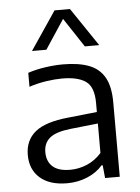

<svg xmlns="http://www.w3.org/2000/svg" viewBox="-56 -852 662 905"><g transform="rotate(-5 275.0 -399.5)"><path d="M225.5 9Q142.5 9 97 -31Q51.5 -71 51.5 -139.5Q51.5 -209.5 100.2 -249Q149 -288.5 258 -299L393.5 -313.5V-356Q393.5 -432 356 -458.5Q318.5 -485 244 -485Q211 -485 169.8 -479Q128.5 -473 87.5 -459.5V-525.5Q124.5 -538 169.2 -544.5Q214 -551 254 -551Q327 -551 376 -532.5Q425 -514 449.8 -470.5Q474.5 -427 474.5 -351.5V0H405L399 -61H393.5Q365 -28 320.5 -9.5Q276 9 225.5 9ZM135 -146Q135 -102 162.2 -77.5Q189.5 -53 245 -53Q285 -53 323.8 -69Q362.5 -85 393.5 -119.5V-259L263.5 -245Q194 -237.5 164.5 -213.2Q135 -189 135 -146ZM114 -626.5 236.5 -808H309.5L432 -626.5H364L273 -764.5L182 -626.5Z"/></g></svg>

Font: Encode Sans SmExp
Style: Regular
Weight: 400
Width: 6
Designer: Multiple Designers
Foundry: Impallari Type
Version: Version 3.002; ttfautohint (v1.8.3) -l 8 -r 50 -G 200 -x 14 